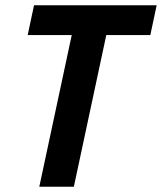

<svg xmlns="http://www.w3.org/2000/svg" viewBox="-20 -708 614 728"><path d="M129 0 252 -575H85L109 -688H574L550 -575H383L260 0Z"/></svg>

Font: Saira SemiCondensed SemiBold
Style: Italic
Weight: 600
Width: 4
Italic angle: -12°
Designer: Hector Gatti with collaboration of the Omnibus-Type team
Foundry: Omnibus-Type
Version: Version 1.101